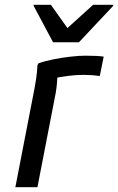

<svg xmlns="http://www.w3.org/2000/svg" viewBox="-20 -780 492 800"><path d="M120 -392Q126 -422 130.5 -451.5Q135 -481 136 -508L140 -516Q168 -526 203.5 -533Q239 -540 274.5 -544Q310 -548 336 -548Q360 -548 381 -547Q402 -546 412 -544L396 -464H388Q376 -466 359.5 -467Q343 -468 328 -468Q295 -468 261 -463.5Q227 -459 201 -453L220 -476Q219 -458 217.5 -436Q216 -414 212 -392L136 0H44ZM201 -604 120 -756V-760H192L261 -663L368 -760H452V-756L309 -604Z"/></svg>

Font: Kufam
Style: Italic
Weight: 400
Italic angle: -11°
Designer: Artur Schmal
Foundry: Original Type
Version: Version 1.301; ttfautohint (v1.8.3)